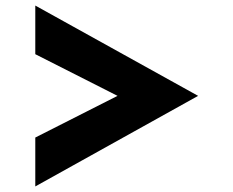

<svg xmlns="http://www.w3.org/2000/svg" viewBox="-20 -682 840 691"><path d="M107 -11V-187L403 -337L107 -487V-662L693 -337Z"/></svg>

Font: Panamera Black
Style: Regular
Weight: 900
Designer: Bastien Sozeau
Foundry: NBR — Bastien Sozeau
Version: Version 3.002; ttfautohint (v1.8.4.7-5d5b);gftools[0.9.33]